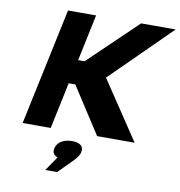

<svg xmlns="http://www.w3.org/2000/svg" viewBox="-96 -758 1015 1084"><g transform="rotate(10 411.5 -215.5)"><path d="M206 -670 64 0H225L281 -266H319L491 0H706L483 -334L823 -670H625L348 -404H311L367 -670ZM236 239H304L389 153C408 133 414 120 418 108V106C427 73 405 52 357 52C308 52 275 74 266 106V108C259 132 268 149 292 157Z"/></g></svg>

Font: LT Wave Text Black Italic
Style: Regular
Weight: 900
Designer: Daniel Lyons
Version: Version 2.5 (Glyphs App)